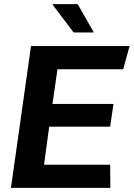

<svg xmlns="http://www.w3.org/2000/svg" viewBox="-20 -909 647 929"><path d="M33 0 130 -686H607L576 -574H258L234 -406H529L513 -296H218L193 -112H513L514 0ZM336 -752 235 -886 236 -889H356L434 -752Z"/></svg>

Font: Chivo Medium SemiBold
Style: Italic
Weight: 600
Italic angle: -8.05°
Version: Version 2.002